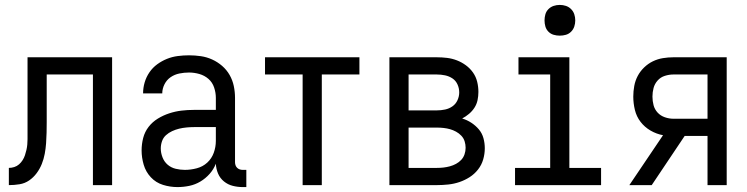

<svg xmlns="http://www.w3.org/2000/svg" viewBox="-20 -753 3040 781"><path d="M16 0V-70Q27 -70 38 -73.5Q49 -77 57.5 -84.5Q66 -92 72 -101.5Q78 -111 81.5 -121.5Q85 -132 87.5 -143Q90 -154 91 -165Q92 -176 92 -187Q92 -198 92 -209V-520H436V0H358V-450H170V-256Q170 -235 169.5 -213.5Q169 -192 167.5 -170.5Q166 -149 162 -127.5Q158 -106 150 -86Q142 -66 129 -48.5Q116 -31 98.5 -19Q81 -7 59.5 -3.5Q38 0 16 0Z M702 8Q672 8 643 -1Q614 -10 593.5 -32Q573 -54 564.5 -83Q556 -112 556 -141Q556 -167 562.5 -192Q569 -217 584.5 -237Q600 -257 622 -270.5Q644 -284 668.5 -292Q693 -300 718 -303Q743 -306 769 -306H858V-355Q858 -376 851 -397Q844 -418 828 -432Q812 -446 791 -452Q770 -458 749 -458Q729 -458 709.5 -454Q690 -450 674 -439Q658 -428 649 -410Q640 -392 640 -373H562Q562 -396 568.5 -418Q575 -440 588 -459Q601 -478 619.5 -491.5Q638 -505 659 -513.5Q680 -522 703 -525Q726 -528 749 -528Q773 -528 797 -524.5Q821 -521 843 -511Q865 -501 883.5 -485Q902 -469 914 -448Q926 -427 931 -403Q936 -379 936 -355V-93Q936 -87 938 -81Q940 -75 944.5 -70.5Q949 -66 955 -64Q961 -62 967 -62H982V8H967Q947 8 927 3Q907 -2 891 -15Q875 -28 867 -47Q859 -66 858 -87Q849 -64 832.5 -45.5Q816 -27 795 -14.5Q774 -2 750 3Q726 8 702 8ZM732 -62Q756 -62 780.5 -68.5Q805 -75 823 -91.5Q841 -108 849.5 -131.5Q858 -155 858 -180V-236H769Q754 -236 738.5 -234.5Q723 -233 708.5 -229.5Q694 -226 680 -219.5Q666 -213 655 -203Q644 -193 639 -178.5Q634 -164 634 -149Q634 -131 641 -113Q648 -95 662 -83Q676 -71 694.5 -66.5Q713 -62 732 -62Z M1211 0V-450H1058V-520H1442V-450H1289V0Z M1564 0V-520H1757Q1778 -520 1798.5 -517.5Q1819 -515 1838.5 -507.5Q1858 -500 1875 -487.5Q1892 -475 1904 -458Q1916 -441 1921 -420.5Q1926 -400 1926 -379Q1926 -362 1922.5 -345.5Q1919 -329 1910 -315Q1901 -301 1888 -290Q1875 -279 1860 -271Q1880 -265 1897.5 -253.5Q1915 -242 1928 -226.5Q1941 -211 1946.5 -191Q1952 -171 1952 -150Q1952 -127 1945.5 -104.5Q1939 -82 1924.5 -63.5Q1910 -45 1890.5 -32.5Q1871 -20 1849 -12.5Q1827 -5 1803.5 -2.5Q1780 0 1757 0ZM1642 -304H1757Q1774 -304 1790.5 -307.5Q1807 -311 1820.5 -320.5Q1834 -330 1841 -345.5Q1848 -361 1848 -377Q1848 -394 1841 -409.5Q1834 -425 1820.5 -434Q1807 -443 1790.5 -446.5Q1774 -450 1757 -450H1642ZM1642 -70H1757Q1771 -70 1784 -71.5Q1797 -73 1810 -76.5Q1823 -80 1835 -86.5Q1847 -93 1856 -102.5Q1865 -112 1869.5 -125Q1874 -138 1874 -152Q1874 -165 1870 -178Q1866 -191 1856.5 -201Q1847 -211 1835 -217.5Q1823 -224 1810.5 -227.5Q1798 -231 1784.5 -232.5Q1771 -234 1757 -234H1642Z M2075 0V-70H2218V-450H2089V-520H2296V-70H2425V0ZM2257 -608Q2244 -608 2232 -611.5Q2220 -615 2211 -624Q2202 -633 2198.5 -645Q2195 -657 2195 -670Q2195 -683 2198.5 -695Q2202 -707 2211 -716Q2220 -725 2232 -729Q2244 -733 2257 -733Q2270 -733 2282 -729Q2294 -725 2303 -716Q2312 -707 2316 -695Q2320 -683 2320 -670Q2320 -657 2316 -645Q2312 -633 2303 -624Q2294 -615 2282 -611.5Q2270 -608 2257 -608Z M2540 0 2677 -203Q2650 -208 2626 -222Q2602 -236 2585.5 -257.5Q2569 -279 2562.5 -306Q2556 -333 2556 -360Q2556 -382 2560 -403.5Q2564 -425 2574 -444Q2584 -463 2600 -478.5Q2616 -494 2635.5 -503.5Q2655 -513 2676.5 -516.5Q2698 -520 2719 -520H2936V0H2858V-200H2765L2631 0ZM2719 -270H2858V-450H2719Q2702 -450 2684.5 -444.5Q2667 -439 2655 -425.5Q2643 -412 2638.5 -395Q2634 -378 2634 -360Q2634 -342 2638.5 -325Q2643 -308 2655 -295Q2667 -282 2684.5 -276Q2702 -270 2719 -270Z"/></svg>

Font: Iosevka SS18
Style: Regular
Weight: 400
Monospace: yes
Designer: Belleve Invis
Foundry: Belleve Invis
Version: Version 25.1.1; ttfautohint (v1.8.4)